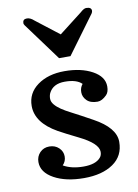

<svg xmlns="http://www.w3.org/2000/svg" viewBox="-88 -839 652 908"><g transform="rotate(-10 238.0 -385.5)"><path d="M41.5 0ZM311.5 -430.2Q286.6 -455.1 230 -455.1Q173.3 -455.1 153.3 -414.1Q147.9 -402.3 147.9 -387.5Q147.9 -372.6 159.7 -358.6Q171.4 -344.7 189.9 -332.3Q208.5 -319.8 231.7 -308.1Q254.9 -296.4 279.8 -282.7Q304.7 -269 332.5 -253.9Q434.6 -198.2 434.6 -130.6Q434.6 -63 381.8 -26.6Q329.1 9.8 241.9 9.8Q154.8 9.8 98.1 -21.5Q41.5 -52.7 41.5 -102.1Q41.5 -128.9 59.3 -147.5Q77.1 -166 104.7 -166Q132.3 -166 150.4 -148.7Q168.5 -131.3 168.5 -107.4Q168.5 -83.5 151.9 -66.9Q190.9 -44.4 248.8 -44.4Q306.6 -44.4 330.1 -71.3Q339.8 -82 339.8 -99.1Q339.8 -139.6 250 -183.6Q187.5 -214.4 156.2 -231.9Q56.2 -288.6 56.2 -368.7Q56.2 -430.2 107.2 -467.3Q158.2 -504.4 237.3 -504.4Q316.4 -504.4 370.4 -474.9Q424.3 -445.3 424.3 -398.4Q424.3 -371.1 411.1 -357.9Q388.2 -335 367.2 -335Q333 -335 315.7 -352.3Q298.3 -369.6 298.3 -392.1Q298.3 -414.6 311.5 -430.2ZM223.1 -569.3 89.8 -750.5Q85.4 -757.3 85.4 -761.2Q85.4 -780.8 105.5 -780.8Q122.1 -780.8 139.6 -764.6L250.5 -678.7L361.3 -764.6Q378.9 -780.8 390.1 -780.8Q415.5 -780.8 415.5 -763.2Q415.5 -757.3 411.1 -750.5L277.8 -569.3Z"/></g></svg>

Font: Arbutus Slab
Style: Regular
Weight: 400
Version: Version 1.002; ttfautohint (v0.92) -l 10 -r 16 -G 200 -x 7 -